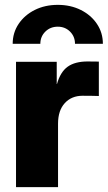

<svg xmlns="http://www.w3.org/2000/svg" viewBox="-20 -770 443 790"><path d="M45.9 0V-515.6H213.4V-424.3H214.4Q228.5 -474.1 258.5 -495.6Q288.6 -517.1 340.8 -517.1Q354 -517.1 365.2 -516.8Q376.5 -516.6 386.7 -516.6V-375Q377.9 -375.5 357.9 -375.7Q337.9 -376 319.8 -376Q274.4 -376 246.6 -345.7Q218.8 -315.4 218.8 -261.2V0ZM32.2 -589.8Q32.2 -635.3 56.6 -671.6Q81.1 -708 123 -729Q165 -750 217.8 -750Q270.5 -750 312.5 -729Q354.5 -708 378.9 -671.6Q403.3 -635.3 403.3 -589.8H288.6Q288.6 -619.6 268.3 -639.9Q248 -660.2 217.8 -660.2Q187 -660.2 166.5 -639.9Q146 -619.6 146 -589.8Z"/></svg>

Font: Inter Display Extra Bold
Style: Regular
Weight: 800
Designer: Rasmus Andersson
Foundry: rsms
Version: Version 4.000;git-4fc901f